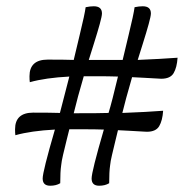

<svg xmlns="http://www.w3.org/2000/svg" viewBox="-20 -633 614 612"><path d="M311 -220Q287 -221 232 -221H201Q199 -213 192.5 -187Q186 -161 181 -139.5Q176 -118 175 -106Q172 -86 172 -49Q159 -41 140 -41Q116 -41 116 -64Q116 -86 155 -220Q79 -216 29 -202Q28 -209 28 -221Q28 -274 86 -274Q142 -274 171 -273L201 -389Q125 -385 75 -371Q74 -378 74 -390Q74 -443 132 -443Q186 -443 215 -442Q218 -456 234 -521.5Q250 -587 253 -610Q267 -613 279 -613Q305 -613 305 -590Q305 -582 298 -556.5Q291 -531 279 -493Q267 -455 263 -442H371Q374 -456 390 -521.5Q406 -587 409 -610Q423 -613 435 -613Q461 -613 461 -590Q461 -582 454 -556.5Q447 -531 435 -493Q423 -455 419 -442Q492 -445 546 -449Q544 -418 533.5 -400Q523 -382 494 -382Q489 -382 475.5 -383Q462 -384 440 -385Q418 -386 401 -387Q379 -311 370 -273Q450 -276 500 -280Q498 -249 487.5 -231Q477 -213 448 -213Q443 -213 429.5 -214Q416 -215 394.5 -216Q373 -217 356 -218Q354 -210 348 -185Q342 -160 337 -139Q332 -118 331 -106Q328 -86 328 -49Q315 -41 296 -41Q272 -41 272 -64Q272 -86 311 -220ZM215 -272Q302 -272 326 -273Q337 -309 356 -389Q331 -390 276 -390H247Q227 -322 215 -272Z"/></svg>

Font: Overlock
Style: Italic
Weight: 400
Designer: Dario Muhafara
Foundry: Dario Manuel Muhafara
Version: Version 1.002